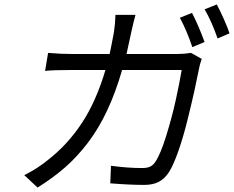

<svg xmlns="http://www.w3.org/2000/svg" viewBox="-20 -808 1053 864"><path d="M89.1 -19.9Q149.1 -49.4 199.2 -90.9Q285.2 -158.4 348.9 -255.1Q412.6 -351.9 454.5 -492.9H293.7Q217.7 -492.9 182.9 -489L196.4 -570Q254.6 -565 304.7 -565H473.4Q474.1 -569.2 481.7 -605.5Q489.3 -641.7 492.5 -661.9Q498.2 -697.1 499.6 -741.1H589.8Q582 -714.8 570.7 -663Q561.8 -619 549.4 -565H777.7Q808.9 -565 839.5 -570L887.8 -543Q878.2 -516.3 875 -496.1Q865.4 -447.1 853.9 -395.2Q842.3 -343.4 823.7 -267.9Q805 -192.5 783 -129.3Q761 -66.1 740.8 -34.1Q721.2 -3.6 694.6 10.3Q668 24.1 628.9 24.1Q566.1 24.1 476.2 17L479.4 -62.1Q552.9 -51.8 620.7 -51.8Q642.4 -51.8 656.4 -58.6Q670.5 -65.3 680.4 -82Q703.1 -116.1 728.7 -199.2Q754.3 -282.3 770.8 -357.2Q787.3 -432.2 797.6 -492.9H529.5Q500 -391.3 462 -310.4Q424 -229.4 375.9 -166.2Q327.8 -103 273.1 -55Q218.4 -7.1 149.1 35.9ZM845.5 -595.9Q820.7 -670.1 789.4 -728L844.1 -750Q873.9 -692.1 900.6 -619ZM959.2 -634.9Q932.2 -712.4 900.9 -766L955.6 -788Q970.5 -759.9 987.6 -721.6Q1004.6 -683.2 1012.8 -658Z"/></svg>

Font: Karasuma Gothic
Style: Italic
Weight: 400
Italic angle: -9.39999°
Designer: Rasmus Andersson / Ryoko Nishizuka
Foundry: Genbu
Version: Version 1.00